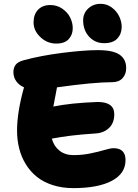

<svg xmlns="http://www.w3.org/2000/svg" viewBox="-20 -993 717 1000"><path d="M522 -768.1Q475.6 -768.1 444.3 -801.8Q413.1 -835.4 413.1 -887.2Q413.1 -924.3 439.5 -948.7Q465.8 -973.1 503.9 -973.1Q536.1 -973.1 562 -954.1Q587.9 -935.1 600.8 -907.7Q613.8 -880.4 613.8 -853Q613.8 -816.9 591.3 -792.5Q568.8 -768.1 522 -768.1ZM272.9 -766.1Q225.6 -766.1 190.2 -799.8Q154.8 -833.5 154.8 -876Q154.8 -918 178.2 -942.4Q201.7 -966.8 242.2 -966.8Q277.3 -966.8 304.9 -947.5Q332.5 -928.2 345.7 -901.1Q358.9 -874 358.9 -846.2Q358.9 -812.5 337.9 -789.3Q316.9 -766.1 272.9 -766.1ZM361.8 -13.2Q303.7 -13.2 255.1 -28.8Q206.5 -44.4 172.4 -71.8Q138.2 -99.1 114.7 -137Q91.3 -174.8 80.1 -219.2Q68.8 -263.7 68.8 -313Q68.8 -408.7 105 -538.1Q78.1 -549.8 64 -570.8Q49.8 -591.8 49.8 -617.2Q49.8 -639.2 61 -655Q72.3 -670.9 103 -679.2Q193.4 -703.6 305.7 -717.8Q418 -731.9 490.2 -731.9Q568.4 -731.9 602.8 -708.3Q637.2 -684.6 637.2 -638.2Q637.2 -606 617.9 -585.4Q598.6 -564.9 564 -564.9Q468.3 -564.9 276.9 -538.1Q274.9 -524.9 268.1 -491.5Q261.2 -458 257.8 -438Q350.1 -457 488.8 -461.9Q575.2 -461.9 575.2 -397.9Q575.2 -353 548.3 -326.9Q521.5 -300.8 478 -297.9Q340.8 -289.1 250 -271Q260.3 -231.9 289.6 -208.5Q318.8 -185.1 362.8 -185.1Q408.7 -185.1 451.9 -194.1Q495.1 -203.1 525.6 -212.2Q556.2 -221.2 570.8 -221.2Q633.8 -221.2 633.8 -159.2Q633.8 -88.9 562 -51Q490.2 -13.2 361.8 -13.2Z"/></svg>

Font: Shantell Sans Bouncy
Style: Regular
Weight: 800
Designer: Stephen Nixon, Anya Danilova, Shantell Martin
Foundry: Arrow Type
Version: Version 1.006;[9816181b4]